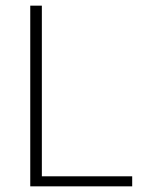

<svg xmlns="http://www.w3.org/2000/svg" viewBox="-20 -659 521 679"><path d="M128 0H87V-639H128ZM106 -35.5H447.5V0H106Z"/></svg>

Font: Anek Tamil Medium ExtraLight
Style: Regular
Weight: 250
Version: Version 1.003